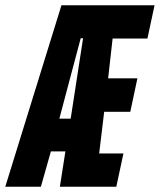

<svg xmlns="http://www.w3.org/2000/svg" viewBox="-63 -708 606 728"><path d="M-43 0 170 -688H523L496 -562H364L347 -411H458L431 -284H332L313 -126H405L378 0H164L185 -134H130L92 0ZM162 -258H205L252 -563H243Z"/></svg>

Font: Saira Ultra Condensed Black
Style: Italic
Weight: 900
Width: 1
Italic angle: -12°
Designer: Hector Gatti with collaboration of the Omnibus-Type team
Foundry: Omnibus-Type
Version: Version 1.001; ttfautohint (v1.8)